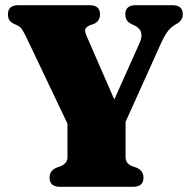

<svg xmlns="http://www.w3.org/2000/svg" viewBox="-20 -720 732 740"><path d="M533 -35Q533 0 492 0H211.5Q171 0 171 -35Q171 -61.5 196 -73L215 -80Q240 -91 240 -114V-243.5L79 -581.5Q69 -601.5 62.5 -609.8Q56 -618 44 -623.5L31 -629.5Q10.5 -640 10.5 -665Q10.5 -700 51 -700H325Q365.5 -700 365.5 -665Q365.5 -638.5 341 -627.5L327.5 -623Q309 -615 308 -605.2Q307 -595.5 317 -574L420.5 -336.5L518.5 -555.5Q540 -604.5 494 -624L483 -629.5Q463 -639.5 463 -665Q463 -700 503.5 -700H644.5Q684.5 -700 684.5 -665Q684.5 -643 665 -630.5L657 -626Q642 -617.5 629 -602.5Q616 -587.5 597.5 -546.5L464 -250.5V-114Q464 -90.5 488.5 -80L508 -73Q533 -61.5 533 -35Z"/></svg>

Font: Fraunces 72pt Soft Black
Style: Regular
Weight: 900
Version: Version 1.000;[b76b70a41]